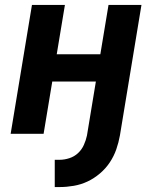

<svg xmlns="http://www.w3.org/2000/svg" viewBox="-20 -540 640 775"><path d="M201 215V105H221Q240 105 260 98.5Q280 92 295 78Q310 64 318.5 45Q327 26 331 7L367 -211H191L156 0H23L109 -520H242L209 -321H385L418 -520H551L464 7Q459 35 449.5 62.5Q440 90 423.5 115Q407 140 383.5 160Q360 180 333.5 192.5Q307 205 278 210Q249 215 222 215Z"/></svg>

Font: Iosevka Aile Extrabold
Style: Italic
Weight: 800
Italic angle: -9°
Designer: Belleve Invis
Foundry: Belleve Invis
Version: Version 31.1.0; ttfautohint (v1.8.4)